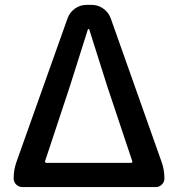

<svg xmlns="http://www.w3.org/2000/svg" viewBox="-20 -756 720 776"><path d="M70.3 0Q55.7 0 45.4 -10.3Q35.2 -20.5 35.2 -35.2Q35.2 -70.3 46.9 -102.5L252.9 -681.6Q261.7 -706.1 282.7 -721.2Q303.7 -736.3 330.1 -736.3H350.6Q376 -736.3 397.5 -721.2Q418.9 -706.1 427.7 -681.6L632.8 -102.5Q644.5 -70.3 644.5 -35.2Q644.5 -20.5 634.3 -10.3Q624 0 610.4 0ZM162.1 -104.5Q161.1 -102.5 163.1 -100.1Q165 -97.7 167 -97.7H509.8Q512.7 -97.7 514.2 -100.1Q515.6 -102.5 514.6 -104.5L413.1 -408.2L340.8 -636.7Q339.8 -638.7 337.9 -638.7Q335.9 -638.7 335 -636.7L262.7 -408.2Z"/></svg>

Font: Gen Jyuu Gothic Medium
Style: Regular
Weight: 500
Designer: [Source Han Sans]
Ryoko NISHIZUKA  (kana & ideographs); Paul D. Hunt (Latin, Greek & Cyrillic); Wenlong ZHANG  (bopomofo
Version: Version 1.002.20150607